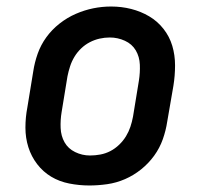

<svg xmlns="http://www.w3.org/2000/svg" viewBox="-20 -561 640 589"><path d="M254 8Q223 8 192.5 2Q162 -4 137 -19Q112 -34 94 -57.5Q76 -81 67 -109.5Q58 -138 58 -169.5Q58 -201 64 -232L82 -342Q86 -369 95.5 -396Q105 -423 122 -446.5Q139 -470 162.5 -488.5Q186 -507 212.5 -518.5Q239 -530 266 -535.5Q293 -541 321 -541Q353 -541 382.5 -533.5Q412 -526 437.5 -511Q463 -496 481.5 -472.5Q500 -449 508.5 -420.5Q517 -392 517 -360.5Q517 -329 512 -298L493 -188Q489 -161 479.5 -134Q470 -107 453 -83.5Q436 -60 413 -41.5Q390 -23 363.5 -11.5Q337 0 309 4Q281 8 254 8ZM256 -84Q272 -84 288 -87Q304 -90 318.5 -97.5Q333 -105 345.5 -117Q358 -129 366.5 -143Q375 -157 380 -172Q385 -187 388 -203L406 -313Q410 -338 409 -362.5Q408 -387 396.5 -406.5Q385 -426 363 -436Q341 -446 317 -446Q301 -446 285.5 -442.5Q270 -439 255.5 -431.5Q241 -424 229 -412.5Q217 -401 208.5 -387Q200 -373 195 -357.5Q190 -342 187 -327L169 -217Q165 -193 166 -168.5Q167 -144 178 -124.5Q189 -105 210.5 -94.5Q232 -84 256 -84Q256 -84 256 -84Q256 -84 256 -84Z"/></svg>

Font: Iosevka Curly Slab SmBdExObl
Style: Regular
Weight: 600
Width: 7
Italic angle: -9°
Monospace: yes
Designer: Belleve Invis
Foundry: Belleve Invis
Version: Version 11.1.0; ttfautohint (v1.8.3)